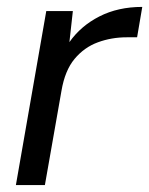

<svg xmlns="http://www.w3.org/2000/svg" viewBox="-20 -536 432 556"><path d="M26 0 114 -504H191L181 -414Q214 -461 268 -488.5Q322 -516 392 -516L377 -428H347Q303 -428 263.5 -413.5Q224 -399 196 -365.5Q168 -332 158 -273L110 0Z"/></svg>

Font: DM Sans Italic
Style: Regular
Weight: 400
Italic angle: -10°
Designer: Colophon Foundry, Jonny Pinhorn
Foundry: Colophon Foundry
Version: Version 4.004; ttfautohint (v1.8.4.7-5d5b)